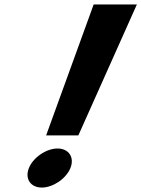

<svg xmlns="http://www.w3.org/2000/svg" viewBox="-20 -845 637 865"><path d="M110.3 -88C90.9 -40 117.6 0 168.2 0C218.8 0 277.9 -40 297.3 -88C316.6 -136 289.9 -176 239.3 -176C188.7 -176 129.6 -136 110.3 -88ZM187.8 -235H333L596.7 -825H402Z"/></svg>

Font: Hussar
Style: BdWideOblFour
Weight: 700
Foundry: Cannot Into Space Fonts
Version: Version 2.00